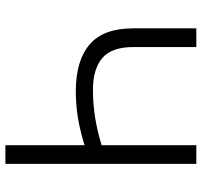

<svg xmlns="http://www.w3.org/2000/svg" viewBox="-38 -709 747 711"><g transform="rotate(90 335.5 -353.5)"><path d="M154.3 -707V-472.7Q154.3 -394 194.6 -359.1Q234.9 -324.2 313.5 -324.2Q414.6 -324.2 517.6 -356.4V-707H586.9V0H517.6V-293Q465.3 -276.9 418 -268.8Q370.6 -260.7 314.5 -260.7Q202.1 -261.7 143.6 -312.7Q85 -363.8 85 -472.7V-707Z"/></g></svg>

Font: Pretendard GOV Light
Style: Regular
Weight: 300
Designer: Base glyphs from Inter by Rasmus Andersson; Hangeul glyphs from Noto Sans CJK(Source Han Sans) by Jang Soo-young and Kan
Foundry: Kil Hyung-jin
Version: Version 1.309